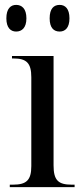

<svg xmlns="http://www.w3.org/2000/svg" viewBox="-20 -765 338 785"><path d="M224 -636C246 -636 264 -651 264 -690C264 -730 246 -745 224 -745C200 -745 183 -730 183 -690C183 -651 200 -636 224 -636ZM46 -636C69 -636 88 -651 88 -690C88 -730 69 -745 46 -745C24 -745 6 -730 6 -690C6 -651 24 -636 46 -636ZM20 0H285V-10H273C218 -10 199 -28 199 -89V-536H29V-526H35C88 -526 108 -508 108 -449V-86C108 -28 88 -10 33 -10H20Z"/></svg>

Font: Noto Serif Display SemiCondensed
Style: Regular
Weight: 400
Width: 4
Designer: Monotype Design Team
Foundry: Monotype Imaging Inc.
Version: Version 2.009